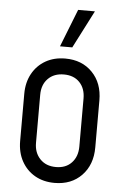

<svg xmlns="http://www.w3.org/2000/svg" viewBox="-55 -820 564 872"><g transform="rotate(5 226.5 -384.0)"><path d="M227 12.2Q176.1 12.2 137.4 -9.9Q98.8 -32 76.9 -71.8Q55 -111.6 55 -164.5V-378.8Q55 -431.2 76.9 -470.9Q98.8 -510.6 137.4 -532.7Q176.1 -554.8 227 -554.8Q303.4 -554.8 350.4 -506.2Q397.5 -457.8 397.5 -378.8V-164.5Q397.5 -85.3 350.4 -36.5Q303.4 12.2 227 12.2ZM227 -60.2Q272.4 -60.2 298.7 -88.5Q325 -116.7 325 -162V-381.2Q325 -427 298.7 -454.6Q272.4 -482.2 227 -482.2Q181.6 -482.2 154.6 -454.6Q127.5 -427 127.5 -381.2V-162Q127.5 -116.7 154.6 -88.5Q181.6 -60.2 227 -60.2ZM197.8 -608 265.5 -780H342L253.8 -608Z"/></g></svg>

Font: Mohave Light
Style: Regular
Weight: 300
Designer: Gumpita Rahayu
Foundry: Tokotype
Version: Version 2.003